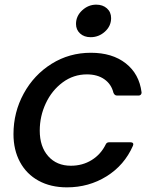

<svg xmlns="http://www.w3.org/2000/svg" viewBox="-20 -795 651 826"><path d="M38 -218Q38 -312 82 -392.5Q126 -473 202 -520.5Q278 -568 371 -568Q463 -568 521 -522.5Q579 -477 589 -398V-396Q589 -391 585.5 -387.5Q582 -384 577 -384H483Q473 -384 468 -396Q459 -433 429 -454Q399 -475 354 -475Q296 -475 249.5 -440.5Q203 -406 177 -350.5Q151 -295 151 -233Q151 -164 187.5 -123Q224 -82 285 -82Q335 -82 374.5 -106.5Q414 -131 435 -174Q439 -183 450 -183H541Q549 -183 552 -179Q555 -175 552 -168Q515 -84 438.5 -36.5Q362 11 268 11Q198 11 146 -17.5Q94 -46 66 -98Q38 -150 38 -218ZM307 -692Q307 -726 333.5 -750.5Q360 -775 394 -775Q422 -775 440 -759Q458 -743 458 -717Q458 -683 431.5 -659Q405 -635 370 -635Q342 -635 324.5 -651Q307 -667 307 -692Z"/></svg>

Font: Open Sauce Two Medium Italic
Style: Regular
Weight: 500
Italic angle: -10°
Designer: Alfredo Marco Pradil
Foundry: Creative Sauce Fz LLC
Version: Version 1.477